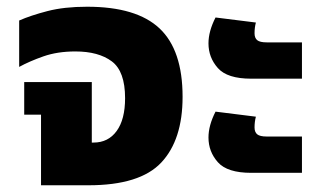

<svg xmlns="http://www.w3.org/2000/svg" viewBox="-20 -551 963 571"><path d="M102 0V-210H52V-307H253V-127H258Q302 -127 327 -161.5Q352 -196 352 -259Q352 -339 312.5 -368.5Q273 -398 204 -398Q151 -398 109.5 -383.5Q68 -369 37 -352V-490Q71 -505 121 -518Q171 -531 239 -531Q386 -531 454.5 -466.5Q523 -402 523 -263Q523 -135 459.5 -67.5Q396 0 243 0Z M727 -317Q656 -317 628 -348.5Q600 -380 600 -422Q600 -458 621 -499L741 -484Q737 -469 737 -452Q737 -438 745 -431.5Q753 -425 773 -425H878V-317ZM727 -37Q656 -37 628 -68.5Q600 -100 600 -142Q600 -178 621 -219L741 -204Q737 -189 737 -172Q737 -158 745 -151.5Q753 -145 773 -145H878V-37Z"/></svg>

Font: Noto Sans Thai UI ExtBd
Style: Regular
Weight: 800
Designer: Monotype Design Team
Foundry: Monotype Imaging Inc.
Version: Version 2.000